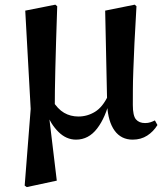

<svg xmlns="http://www.w3.org/2000/svg" viewBox="-20 -570 692 806"><path d="M83.6 209.1 108.8 -112.8 86 -525.4 212.4 -550.4 220.2 -543.7Q217.4 -458.5 215.4 -394.8Q213.4 -331 212.3 -281.3Q211.2 -231.6 210.5 -190.3Q209.9 -148.9 209.9 -108.5L185.6 -84.9L218.4 188.3L92.4 215.4ZM537 16.2Q488.8 16.2 461.3 -21.4Q433.8 -59 429.9 -128.4V-132.1L421.5 -525.4L545.6 -550.4L552.9 -543.7Q547.4 -454.3 544.4 -388.6Q541.4 -323 539.7 -275.1Q537.9 -227.1 537.8 -192Q537.6 -156.9 537.6 -129.6Q537.6 -84 550.9 -68.7Q564.1 -53.4 589.1 -53.4Q601.9 -53.4 611.8 -56.8Q621.7 -60.2 630.3 -64.5L640.9 -45.1Q624.3 -17.8 598 -0.8Q571.7 16.2 537 16.2ZM299.1 16.2Q258.2 16.2 225.6 -16.1Q193 -48.4 174.6 -96.3H171.8L199.5 -148.8Q222.1 -112.1 249 -96.5Q275.8 -80.9 309.2 -80.9Q346.6 -80.9 378.9 -100.7Q411.2 -120.5 434.1 -169.2L445.7 -156.5H442.2Q423.5 -76.9 387.6 -30.4Q351.8 16.2 299.1 16.2Z"/></svg>

Font: Noto Serif KR
Style: Regular
Weight: 200
Designer: Ryoko NISHIZUKA 西塚涼子 (kana & ideographs); Frank Grießhammer (Latin, Greek & Cyrillic); Wenlong ZHANG 张文龙 (bopomofo); San
Foundry: Adobe
Version: Version 2.001;hotconv 1.1.0;makeotfexe 2.6.0